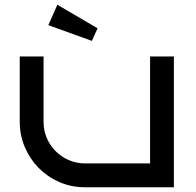

<svg xmlns="http://www.w3.org/2000/svg" viewBox="-20 -787 823 807"><path d="M710.9 0H335.9Q279.3 0 229.5 -21.7Q179.7 -43.5 142.8 -80.8Q106 -118.2 84.5 -168.2Q63 -218.3 63 -274.9V-549.8H163.1V-274.9Q163.1 -238.8 176.5 -207.3Q189.9 -175.8 213.4 -152.1Q236.8 -128.4 268.3 -114.5Q299.8 -100.6 335.9 -100.1H610.8V-549.8H710.9ZM221.2 -767.1 390.1 -668 366.2 -615.2 183.1 -681.2Z"/></svg>

Font: Bruno Ace
Style: Regular
Weight: 400
Designer: Astigmatic (AOETI)
Foundry: Astigmatic (AOETI)
Version: Version 1.000